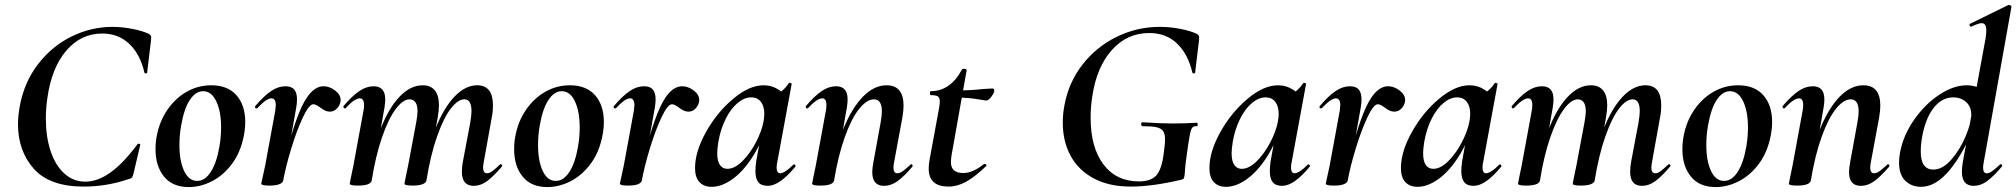

<svg xmlns="http://www.w3.org/2000/svg" viewBox="-20 -745 8181 779"><path d="M53 -241Q53 -273 60 -313Q78 -412 135 -485.5Q192 -559 271.5 -597.5Q351 -636 436 -636Q476 -636 518.5 -627.5Q561 -619 585 -607Q591 -603 592.5 -599Q594 -595 593 -584L577 -450Q577 -447 572 -447Q567 -447 566 -450Q549 -525 504.5 -567Q460 -609 395 -609Q308 -609 248.5 -539Q189 -469 172 -346Q166 -304 166 -264Q166 -191 185 -133Q204 -75 240.5 -41.5Q277 -8 326 -8Q376 -8 428 -45Q480 -82 538 -160Q539 -162 542 -162Q545 -162 547.5 -160.5Q550 -159 549 -157L522 -42Q519 -30 516 -25.5Q513 -21 504 -19Q414 12 320 12Q181 12 117 -60.5Q53 -133 53 -241Z M611 -139Q611 -169 616 -193Q627 -253 659.5 -300Q692 -347 738 -373Q784 -399 837 -399Q904 -399 939.5 -358.5Q975 -318 975 -250Q975 -223 969 -193Q956 -127 921.5 -80.5Q887 -34 840.5 -10Q794 14 746 14Q680 14 645.5 -28.5Q611 -71 611 -139ZM870 -149Q877 -188 877 -228Q877 -293 857.5 -334Q838 -375 804 -375Q774 -375 750.5 -340Q727 -305 715 -236Q708 -197 708 -157Q708 -92 727 -51.5Q746 -11 780 -11Q812 -11 835.5 -48Q859 -85 870 -149Z M1293 -395Q1317 -395 1339.5 -378Q1362 -361 1362 -339Q1362 -323 1349.5 -307.5Q1337 -292 1318 -292Q1300 -292 1279 -309Q1272 -314 1265 -318Q1258 -322 1251 -322Q1234 -322 1209 -269Q1184 -216 1161.5 -142Q1139 -68 1129 -12L1119 -13Q1149 -175 1192.5 -285Q1236 -395 1293 -395ZM1040 0Q1041 -7 1046.5 -30Q1052 -53 1056 -74L1097 -297Q1099 -313 1099 -318Q1099 -346 1081 -346Q1061 -346 1024 -306Q1023 -305 1021 -305Q1017 -305 1015 -308.5Q1013 -312 1016 -315Q1052 -357 1080.5 -376Q1109 -395 1138 -395Q1163 -395 1174 -381.5Q1185 -368 1185 -342Q1185 -327 1182 -309L1129 -12Q1127 -3 1113 2.5Q1099 8 1073 8Q1040 8 1040 0Z M1854 -48Q1854 -68 1858 -89L1888 -248Q1893 -278 1893 -294Q1893 -342 1864 -342Q1838 -342 1809 -304.5Q1780 -267 1753.5 -192Q1727 -117 1710 -12L1692 -13Q1711 -133 1745.5 -220Q1780 -307 1824 -353Q1868 -399 1916 -399Q1980 -399 1980 -318Q1980 -291 1975 -267L1943 -89Q1940 -74 1940 -65Q1940 -42 1956 -42Q1966 -42 1977.5 -50.5Q1989 -59 2008 -77Q2010 -79 2012 -79Q2015 -79 2017 -75.5Q2019 -72 2016 -69Q1982 -29 1956 -10Q1930 9 1902 9Q1854 9 1854 -48ZM1399 0 1403 -21Q1413 -68 1414 -74L1455 -297Q1457 -306 1457 -319Q1457 -346 1440 -346Q1419 -346 1382 -306Q1381 -305 1379 -305Q1376 -305 1374 -308.5Q1372 -312 1374 -315Q1410 -357 1438.5 -376Q1467 -395 1496 -395Q1543 -395 1543 -342Q1543 -327 1540 -309L1488 -12Q1483 8 1432 8Q1399 8 1399 0ZM1621 0 1625 -21Q1635 -68 1636 -74L1669 -250Q1674 -278 1674 -293Q1674 -318 1665.5 -330Q1657 -342 1642 -342Q1615 -342 1585.5 -302.5Q1556 -263 1530 -188Q1504 -113 1488 -12L1470 -13Q1489 -131 1522.5 -218Q1556 -305 1600.5 -352Q1645 -399 1695 -399Q1727 -399 1744 -378.5Q1761 -358 1761 -317Q1761 -299 1756 -269L1710 -12Q1708 -3 1694 2.5Q1680 8 1654 8Q1621 8 1621 0Z M2066 -139Q2066 -169 2071 -193Q2082 -253 2114.5 -300Q2147 -347 2193 -373Q2239 -399 2292 -399Q2359 -399 2394.5 -358.5Q2430 -318 2430 -250Q2430 -223 2424 -193Q2411 -127 2376.5 -80.5Q2342 -34 2295.5 -10Q2249 14 2201 14Q2135 14 2100.5 -28.5Q2066 -71 2066 -139ZM2325 -149Q2332 -188 2332 -228Q2332 -293 2312.5 -334Q2293 -375 2259 -375Q2229 -375 2205.5 -340Q2182 -305 2170 -236Q2163 -197 2163 -157Q2163 -92 2182 -51.5Q2201 -11 2235 -11Q2267 -11 2290.5 -48Q2314 -85 2325 -149Z M2748 -395Q2772 -395 2794.5 -378Q2817 -361 2817 -339Q2817 -323 2804.5 -307.5Q2792 -292 2773 -292Q2755 -292 2734 -309Q2727 -314 2720 -318Q2713 -322 2706 -322Q2689 -322 2664 -269Q2639 -216 2616.5 -142Q2594 -68 2584 -12L2574 -13Q2604 -175 2647.5 -285Q2691 -395 2748 -395ZM2495 0Q2496 -7 2501.5 -30Q2507 -53 2511 -74L2552 -297Q2554 -313 2554 -318Q2554 -346 2536 -346Q2516 -346 2479 -306Q2478 -305 2476 -305Q2472 -305 2470 -308.5Q2468 -312 2471 -315Q2507 -357 2535.5 -376Q2564 -395 2593 -395Q2618 -395 2629 -381.5Q2640 -368 2640 -342Q2640 -327 2637 -309L2584 -12Q2582 -3 2568 2.5Q2554 8 2528 8Q2495 8 2495 0Z M2800 -63Q2800 -130 2844.5 -209.5Q2889 -289 2954.5 -344Q3020 -399 3078 -399Q3112 -399 3141 -380Q3170 -361 3173 -324L3113 -357Q3130 -359 3148.5 -373Q3167 -387 3180 -407Q3182 -409 3184 -409Q3187 -409 3190 -407Q3193 -405 3192 -404L3134 -89Q3131 -76 3131 -66Q3131 -42 3145 -42Q3164 -42 3199 -77Q3200 -78 3202 -78Q3205 -78 3207 -74.5Q3209 -71 3207 -69Q3143 9 3095 9Q3069 9 3057 -5.5Q3045 -20 3045 -51Q3045 -68 3048 -89L3073 -229L3094 -246Q3071 -167 3033 -108Q2995 -49 2951.5 -18Q2908 13 2867 13Q2836 13 2818 -6Q2800 -25 2800 -63ZM3078 -253Q3081 -270 3081 -283Q3081 -314 3067 -332Q3053 -350 3028 -350Q3000 -350 2972.5 -327Q2945 -304 2924.5 -263Q2904 -222 2895 -172Q2890 -140 2890 -124Q2890 -91 2901 -75.5Q2912 -60 2931 -60Q2961 -60 2992.5 -91.5Q3024 -123 3047.5 -168.5Q3071 -214 3078 -253Z M3519 -47Q3519 -62 3524 -89L3553 -248Q3558 -276 3558 -293Q3558 -342 3526 -342Q3497 -342 3466 -303.5Q3435 -265 3408 -190Q3381 -115 3364 -12L3346 -13Q3365 -131 3400 -218Q3435 -305 3480.5 -352Q3526 -399 3577 -399Q3646 -399 3646 -316Q3646 -297 3641 -267L3608 -89Q3605 -74 3605 -65Q3605 -42 3621 -42Q3631 -42 3643.5 -51Q3656 -60 3674 -77Q3676 -79 3677 -79Q3680 -79 3682 -75.5Q3684 -72 3682 -69Q3648 -29 3621.5 -10Q3595 9 3567 9Q3519 9 3519 -47ZM3275 0 3279 -21Q3289 -68 3290 -74L3331 -297Q3333 -306 3333 -319Q3333 -346 3316 -346Q3295 -346 3258 -306Q3257 -305 3255 -305Q3252 -305 3250 -308.5Q3248 -312 3250 -315Q3286 -357 3314.5 -376Q3343 -395 3372 -395Q3419 -395 3419 -342Q3419 -327 3416 -309L3364 -12Q3359 8 3308 8Q3275 8 3275 0Z M3748 -61Q3748 -76 3751 -94L3790 -306Q3793 -323 3793 -334Q3793 -349 3785 -354Q3777 -359 3756 -359Q3753 -359 3753 -366Q3753 -375 3756 -375Q3836 -375 3883 -463Q3885 -466 3890 -466Q3895 -466 3899 -464Q3903 -462 3902 -460L3840 -111Q3838 -95 3838 -89Q3838 -65 3850.5 -54Q3863 -43 3889 -43Q3927 -43 3973 -80H3974Q3978 -80 3981 -77Q3984 -74 3981 -71Q3935 -27 3899.5 -7.5Q3864 12 3829 12Q3748 12 3748 -61ZM3862 -349 3864 -378Q3917 -378 3971 -384L4007 -386Q4014 -386 4014 -377Q4014 -369 4002.5 -353Q3991 -337 3981 -337Q3979 -337 3943 -343Q3907 -349 3862 -349Z M4292 -247Q4292 -284 4299 -319Q4316 -411 4372 -483Q4428 -555 4510.5 -595.5Q4593 -636 4685 -636Q4728 -636 4770.5 -627.5Q4813 -619 4837 -607Q4843 -603 4844.5 -599Q4846 -595 4845 -584L4829 -450Q4828 -447 4823.5 -447Q4819 -447 4818 -450Q4800 -526 4755.5 -568.5Q4711 -611 4643 -611Q4553 -611 4491.5 -542.5Q4430 -474 4412 -356Q4405 -313 4405 -267Q4405 -147 4457 -78Q4509 -9 4601 -9Q4650 -9 4672 -34Q4694 -59 4702 -126Q4707 -163 4707 -179Q4707 -203 4698.5 -214Q4690 -225 4671.5 -229Q4653 -233 4615 -233Q4613 -233 4611.5 -235.5Q4610 -238 4610 -241Q4610 -244 4611.5 -246.5Q4613 -249 4615 -249Q4690 -244 4738 -244Q4785 -244 4836 -247Q4839 -247 4839.5 -240Q4840 -233 4836 -233Q4823 -234 4817 -226.5Q4811 -219 4806 -190Q4801 -161 4795 -116Q4789 -77 4788 -56Q4787 -35 4785 -28Q4784 -22 4782 -20Q4780 -18 4774 -16Q4655 12 4568 12Q4480 12 4418 -21Q4356 -54 4324 -112.5Q4292 -171 4292 -247Z M4887 -63Q4887 -130 4931.5 -209.5Q4976 -289 5041.5 -344Q5107 -399 5165 -399Q5199 -399 5228 -380Q5257 -361 5260 -324L5200 -357Q5217 -359 5235.5 -373Q5254 -387 5267 -407Q5269 -409 5271 -409Q5274 -409 5277 -407Q5280 -405 5279 -404L5221 -89Q5218 -76 5218 -66Q5218 -42 5232 -42Q5251 -42 5286 -77Q5287 -78 5289 -78Q5292 -78 5294 -74.5Q5296 -71 5294 -69Q5230 9 5182 9Q5156 9 5144 -5.5Q5132 -20 5132 -51Q5132 -68 5135 -89L5160 -229L5181 -246Q5158 -167 5120 -108Q5082 -49 5038.5 -18Q4995 13 4954 13Q4923 13 4905 -6Q4887 -25 4887 -63ZM5165 -253Q5168 -270 5168 -283Q5168 -314 5154 -332Q5140 -350 5115 -350Q5087 -350 5059.5 -327Q5032 -304 5011.5 -263Q4991 -222 4982 -172Q4977 -140 4977 -124Q4977 -91 4988 -75.5Q4999 -60 5018 -60Q5048 -60 5079.5 -91.5Q5111 -123 5134.5 -168.5Q5158 -214 5165 -253Z M5612 -395Q5636 -395 5658.5 -378Q5681 -361 5681 -339Q5681 -323 5668.5 -307.5Q5656 -292 5637 -292Q5619 -292 5598 -309Q5591 -314 5584 -318Q5577 -322 5570 -322Q5553 -322 5528 -269Q5503 -216 5480.5 -142Q5458 -68 5448 -12L5438 -13Q5468 -175 5511.5 -285Q5555 -395 5612 -395ZM5359 0Q5360 -7 5365.5 -30Q5371 -53 5375 -74L5416 -297Q5418 -313 5418 -318Q5418 -346 5400 -346Q5380 -346 5343 -306Q5342 -305 5340 -305Q5336 -305 5334 -308.5Q5332 -312 5335 -315Q5371 -357 5399.5 -376Q5428 -395 5457 -395Q5482 -395 5493 -381.5Q5504 -368 5504 -342Q5504 -327 5501 -309L5448 -12Q5446 -3 5432 2.5Q5418 8 5392 8Q5359 8 5359 0Z M5664 -63Q5664 -130 5708.5 -209.5Q5753 -289 5818.5 -344Q5884 -399 5942 -399Q5976 -399 6005 -380Q6034 -361 6037 -324L5977 -357Q5994 -359 6012.5 -373Q6031 -387 6044 -407Q6046 -409 6048 -409Q6051 -409 6054 -407Q6057 -405 6056 -404L5998 -89Q5995 -76 5995 -66Q5995 -42 6009 -42Q6028 -42 6063 -77Q6064 -78 6066 -78Q6069 -78 6071 -74.5Q6073 -71 6071 -69Q6007 9 5959 9Q5933 9 5921 -5.5Q5909 -20 5909 -51Q5909 -68 5912 -89L5937 -229L5958 -246Q5935 -167 5897 -108Q5859 -49 5815.5 -18Q5772 13 5731 13Q5700 13 5682 -6Q5664 -25 5664 -63ZM5942 -253Q5945 -270 5945 -283Q5945 -314 5931 -332Q5917 -350 5892 -350Q5864 -350 5836.5 -327Q5809 -304 5788.5 -263Q5768 -222 5759 -172Q5754 -140 5754 -124Q5754 -91 5765 -75.5Q5776 -60 5795 -60Q5825 -60 5856.5 -91.5Q5888 -123 5911.5 -168.5Q5935 -214 5942 -253Z M6594 -48Q6594 -68 6598 -89L6628 -248Q6633 -278 6633 -294Q6633 -342 6604 -342Q6578 -342 6549 -304.5Q6520 -267 6493.5 -192Q6467 -117 6450 -12L6432 -13Q6451 -133 6485.5 -220Q6520 -307 6564 -353Q6608 -399 6656 -399Q6720 -399 6720 -318Q6720 -291 6715 -267L6683 -89Q6680 -74 6680 -65Q6680 -42 6696 -42Q6706 -42 6717.5 -50.5Q6729 -59 6748 -77Q6750 -79 6752 -79Q6755 -79 6757 -75.5Q6759 -72 6756 -69Q6722 -29 6696 -10Q6670 9 6642 9Q6594 9 6594 -48ZM6139 0 6143 -21Q6153 -68 6154 -74L6195 -297Q6197 -306 6197 -319Q6197 -346 6180 -346Q6159 -346 6122 -306Q6121 -305 6119 -305Q6116 -305 6114 -308.5Q6112 -312 6114 -315Q6150 -357 6178.5 -376Q6207 -395 6236 -395Q6283 -395 6283 -342Q6283 -327 6280 -309L6228 -12Q6223 8 6172 8Q6139 8 6139 0ZM6361 0 6365 -21Q6375 -68 6376 -74L6409 -250Q6414 -278 6414 -293Q6414 -318 6405.5 -330Q6397 -342 6382 -342Q6355 -342 6325.5 -302.5Q6296 -263 6270 -188Q6244 -113 6228 -12L6210 -13Q6229 -131 6262.5 -218Q6296 -305 6340.5 -352Q6385 -399 6435 -399Q6467 -399 6484 -378.5Q6501 -358 6501 -317Q6501 -299 6496 -269L6450 -12Q6448 -3 6434 2.5Q6420 8 6394 8Q6361 8 6361 0Z M6806 -139Q6806 -169 6811 -193Q6822 -253 6854.5 -300Q6887 -347 6933 -373Q6979 -399 7032 -399Q7099 -399 7134.5 -358.5Q7170 -318 7170 -250Q7170 -223 7164 -193Q7151 -127 7116.5 -80.5Q7082 -34 7035.5 -10Q6989 14 6941 14Q6875 14 6840.5 -28.5Q6806 -71 6806 -139ZM7065 -149Q7072 -188 7072 -228Q7072 -293 7052.5 -334Q7033 -375 6999 -375Q6969 -375 6945.5 -340Q6922 -305 6910 -236Q6903 -197 6903 -157Q6903 -92 6922 -51.5Q6941 -11 6975 -11Q7007 -11 7030.5 -48Q7054 -85 7065 -149Z M7482 -47Q7482 -62 7487 -89L7516 -248Q7521 -276 7521 -293Q7521 -342 7489 -342Q7460 -342 7429 -303.5Q7398 -265 7371 -190Q7344 -115 7327 -12L7309 -13Q7328 -131 7363 -218Q7398 -305 7443.5 -352Q7489 -399 7540 -399Q7609 -399 7609 -316Q7609 -297 7604 -267L7571 -89Q7568 -74 7568 -65Q7568 -42 7584 -42Q7594 -42 7606.5 -51Q7619 -60 7637 -77Q7639 -79 7640 -79Q7643 -79 7645 -75.5Q7647 -72 7645 -69Q7611 -29 7584.5 -10Q7558 9 7530 9Q7482 9 7482 -47ZM7238 0 7242 -21Q7252 -68 7253 -74L7294 -297Q7296 -306 7296 -319Q7296 -346 7279 -346Q7258 -346 7221 -306Q7220 -305 7218 -305Q7215 -305 7213 -308.5Q7211 -312 7213 -315Q7249 -357 7277.5 -376Q7306 -395 7335 -395Q7382 -395 7382 -342Q7382 -327 7379 -309L7327 -12Q7322 8 7271 8Q7238 8 7238 0Z M7685 -86Q7685 -106 7689 -126Q7702 -196 7746 -259Q7790 -322 7848 -360.5Q7906 -399 7960 -399Q7995 -399 8019.5 -382Q8044 -365 8046 -332L7996 -246Q7949 -127 7892 -57Q7835 13 7774 13Q7736 13 7710.5 -11.5Q7685 -36 7685 -86ZM7978 -279Q7978 -313 7956.5 -331.5Q7935 -350 7905 -350Q7858 -350 7824 -305.5Q7790 -261 7777 -180Q7773 -156 7773 -131Q7773 -57 7824 -57Q7862 -57 7897.5 -98Q7933 -139 7955.5 -193Q7978 -247 7978 -279ZM7940 -48Q7940 -68 7944 -89L8036 -589Q8039 -609 8039 -622Q8039 -651 8020 -651Q8008 -651 7978 -637H7977Q7972 -637 7971 -642.5Q7970 -648 7974 -649L8129 -725H8131Q8135 -725 8138.5 -722Q8142 -719 8141 -717L8029 -89Q8026 -74 8026 -65Q8026 -42 8041 -42Q8051 -42 8063.5 -51Q8076 -60 8094 -77Q8096 -79 8098 -79Q8101 -79 8103 -75.5Q8105 -72 8102 -69Q8068 -29 8042 -10Q8016 9 7988 9Q7940 9 7940 -48Z"/></svg>

Font: Cormorant Garamond
Style: Bold Italic
Weight: 700
Italic angle: -10°
Designer: Christian Thalmann (Catharsis Fonts)
Foundry: Catharsis Fonts
Version: Version 4.000